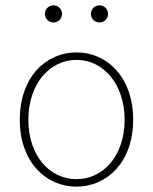

<svg xmlns="http://www.w3.org/2000/svg" viewBox="-20 -686 572 718"><path d="M266 12C380 12 478 -80 478 -238C478 -398 380 -490 266 -490C152 -490 54 -398 54 -238C54 -80 152 12 266 12ZM266 -16C164 -16 86 -106 86 -238C86 -370 164 -462 266 -462C368 -462 446 -370 446 -238C446 -106 368 -16 266 -16ZM180 -602C198 -602 212 -616 212 -634C212 -652 198 -666 180 -666C162 -666 148 -652 148 -634C148 -616 162 -602 180 -602ZM352 -602C370 -602 384 -616 384 -634C384 -652 370 -666 352 -666C334 -666 320 -652 320 -634C320 -616 334 -602 352 -602Z"/></svg>

Font: Source Sans Pro ExtraLight
Style: Regular
Weight: 200
Designer: Paul D. Hunt
Foundry: Adobe Systems Incorporated
Version: Version 3.006;hotconv 1.0.111;makeotfexe 2.5.65597